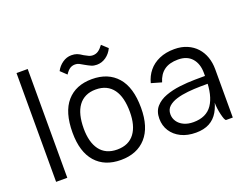

<svg xmlns="http://www.w3.org/2000/svg" viewBox="-108 -926 1511 1161"><g transform="rotate(-20 647.5 -345.0)"><path d="M79 -700H151V0H79Z M366 -586 328 -622Q343 -651 369.5 -669.5Q396 -688 427 -688Q447 -688 462 -682.5Q477 -677 497 -663Q515 -653 526 -648Q537 -643 550 -643Q570 -643 585.5 -653.5Q601 -664 617 -686L655 -651Q640 -619 613 -600Q586 -581 554 -581Q534 -581 519 -587.5Q504 -594 483 -606Q465 -617 454 -622.5Q443 -628 429 -628Q410 -628 395.5 -618.5Q381 -609 366 -586ZM274 -245Q274 -377 332 -443.5Q390 -510 494 -510Q598 -510 656.5 -443.5Q715 -377 715 -245Q715 -121 656.5 -55.5Q598 10 494 10Q390 10 332 -55.5Q274 -121 274 -245ZM494 -57Q532 -57 560 -70Q588 -83 606.5 -108Q625 -133 634 -167.5Q643 -202 643 -245Q643 -292 634 -328.5Q625 -365 606.5 -390.5Q588 -416 560 -429.5Q532 -443 494 -443Q457 -443 429 -429.5Q401 -416 382.5 -390.5Q364 -365 355 -328.5Q346 -292 346 -245Q346 -202 355 -167.5Q364 -133 382.5 -108Q401 -83 429 -70Q457 -57 494 -57Z M887 -346 821 -365Q832 -408 858.5 -440.5Q885 -473 927 -491.5Q969 -510 1024 -510Q1070 -510 1106 -494.5Q1142 -479 1166.5 -452Q1191 -425 1203.5 -389Q1216 -353 1216 -311L1144 -313Q1144 -372 1113 -407.5Q1082 -443 1024 -443Q968 -443 934.5 -418.5Q901 -394 887 -346ZM1174 0Q1168 0 1163 -13Q1158 -26 1153.5 -45Q1149 -64 1146.5 -83.5Q1144 -103 1144 -115V-323L1216 -311V0ZM1167 -244Q1135 -244 1095 -243.5Q1055 -243 1015 -239Q975 -235 942 -225Q909 -215 888.5 -196.5Q868 -178 868 -147Q868 -122 882 -101Q896 -80 922 -67.5Q948 -55 984 -55Q1067 -55 1105.5 -111.5Q1144 -168 1144 -275H1162Q1162 -208 1152 -155Q1142 -102 1120.5 -65Q1099 -28 1063.5 -9Q1028 10 977 10Q922 10 881.5 -10Q841 -30 818.5 -65Q796 -100 796 -145Q796 -192 821.5 -221Q847 -250 889 -265.5Q931 -281 980.5 -287Q1030 -293 1078.5 -293.5Q1127 -294 1165 -294Z"/></g></svg>

Font: Haskoy
Style: Regular
Weight: 400
Designer: Ertekin Erdin
Foundry: Ertekin Erdin
Version: Version 1.500